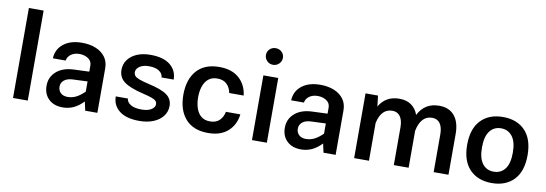

<svg xmlns="http://www.w3.org/2000/svg" viewBox="-57 -1138 4343 1527"><g transform="rotate(10 2114.5 -374.0)"><path d="M199.7 0H80.6V-726.6H199.7Z M761.7 -359.4V0H663.6L647.9 -71.8Q608.9 -31.2 568.6 -12.9Q528.3 5.4 481.4 5.4Q410.2 5.4 368.2 -35.2Q326.2 -75.7 326.2 -143.1Q326.2 -212.9 377.7 -258.1Q429.2 -303.2 518.1 -306.6L641.6 -311.5V-359.4Q641.6 -397 611.6 -416.7Q581.5 -436.5 541 -436.5Q501 -436.5 473.6 -417Q446.3 -397.5 440.9 -365.7H337.9Q341.3 -439.5 397.2 -483.6Q453.1 -527.8 547.4 -527.8Q608.9 -527.8 657.5 -508.1Q706.1 -488.3 733.9 -450.7Q761.7 -413.1 761.7 -359.4ZM429.2 -154.3Q429.2 -122.6 449.5 -103Q469.7 -83.5 505.4 -83.5Q541.5 -83.5 573.5 -99.1Q605.5 -114.7 641.6 -149.9V-232.4L522.5 -227.5Q478 -225.6 453.6 -205.3Q429.2 -185.1 429.2 -154.3Z M1098.6 -527.8Q1203.6 -527.8 1258.5 -483.2Q1313.5 -438.5 1313.5 -365.7H1215.8Q1213.9 -396 1185.1 -416.3Q1156.2 -436.5 1102.5 -436.5Q1055.7 -436.5 1027.3 -417.2Q999 -397.9 999 -371.1Q999 -353.5 1009.3 -341.3Q1019.5 -329.1 1046.1 -319.1Q1072.8 -309.1 1123 -297.4Q1230.5 -273.4 1274.2 -241Q1317.9 -208.5 1317.9 -152.8Q1317.9 -107.4 1291 -71.5Q1264.2 -35.6 1215.1 -15.1Q1166 5.4 1100.1 5.4Q994.1 5.4 938.7 -38.6Q883.3 -82.5 883.3 -154.3H981Q983.4 -125 1014.2 -106Q1044.9 -86.9 1102.5 -86.9Q1151.9 -86.9 1180.7 -104.7Q1209.5 -122.6 1209.5 -147.9Q1209.5 -163.1 1200 -173.6Q1190.4 -184.1 1164.8 -193.6Q1139.2 -203.1 1090.8 -214.4Q981 -240.7 936 -276.1Q891.1 -311.5 891.1 -370.6Q891.1 -416.5 916.7 -451.9Q942.4 -487.3 989 -507.6Q1035.6 -527.8 1098.6 -527.8Z M1654.8 -527.8Q1756.3 -527.8 1814.9 -475.6Q1873.5 -423.3 1883.8 -337.4H1767.1Q1759.8 -378.9 1732.2 -406.7Q1704.6 -434.6 1654.8 -434.6Q1610.8 -434.6 1583.3 -411.6Q1555.7 -388.7 1542.5 -349.6Q1529.3 -310.5 1529.3 -262.2Q1529.3 -213.9 1542.2 -174.3Q1555.2 -134.8 1582.8 -111.6Q1610.4 -88.4 1654.8 -88.4Q1704.6 -88.4 1732.2 -116.5Q1759.8 -144.5 1767.1 -185.5H1883.8Q1873.5 -100.1 1815.2 -47.6Q1756.8 4.9 1654.8 4.9Q1536.1 4.9 1473.1 -66.2Q1410.2 -137.2 1410.2 -261.2Q1410.2 -385.3 1473.1 -456.5Q1536.1 -527.8 1654.8 -527.8Z M2002 -686.5Q2002 -714.8 2022 -733.9Q2042 -752.9 2070.3 -752.9Q2099.1 -752.9 2119.1 -733.9Q2139.2 -714.8 2139.2 -686.5Q2139.2 -658.7 2119.1 -638.7Q2099.1 -618.7 2070.3 -618.7Q2042 -618.7 2022 -638.7Q2002 -658.7 2002 -686.5ZM2010.3 -522.9H2130.4V0H2010.3Z M2686 -359.4V0H2587.9L2572.3 -71.8Q2533.2 -31.2 2492.9 -12.9Q2452.6 5.4 2405.8 5.4Q2334.5 5.4 2292.5 -35.2Q2250.5 -75.7 2250.5 -143.1Q2250.5 -212.9 2302 -258.1Q2353.5 -303.2 2442.4 -306.6L2565.9 -311.5V-359.4Q2565.9 -397 2535.9 -416.7Q2505.9 -436.5 2465.3 -436.5Q2425.3 -436.5 2397.9 -417Q2370.6 -397.5 2365.2 -365.7H2262.2Q2265.6 -439.5 2321.5 -483.6Q2377.4 -527.8 2471.7 -527.8Q2533.2 -527.8 2581.8 -508.1Q2630.4 -488.3 2658.2 -450.7Q2686 -413.1 2686 -359.4ZM2353.5 -154.3Q2353.5 -122.6 2373.8 -103Q2394 -83.5 2429.7 -83.5Q2465.8 -83.5 2497.8 -99.1Q2529.8 -114.7 2565.9 -149.9V-232.4L2446.8 -227.5Q2402.3 -225.6 2377.9 -205.3Q2353.5 -185.1 2353.5 -154.3Z M2835.4 -522.9H2936L2946.3 -436.5Q2999 -527.8 3108.9 -527.8Q3166.5 -527.8 3204.8 -501Q3243.2 -474.1 3261.2 -423.8Q3313.5 -527.8 3430.7 -527.8Q3511.2 -527.8 3554.2 -475.8Q3597.2 -423.8 3597.2 -329.1V0H3477.5V-304.7Q3477.5 -361.8 3455.6 -392.8Q3433.6 -423.8 3392.1 -423.8Q3346.2 -423.8 3317.1 -392.1Q3288.1 -360.4 3275.9 -300.3H3275.4V0H3155.8V-304.7Q3155.8 -361.8 3133.8 -392.8Q3111.8 -423.8 3070.3 -423.8Q2981 -423.8 2955.1 -305.2V0H2835.4Z M3946.3 -527.8Q4059.6 -527.8 4124.8 -459.5Q4189.9 -391.1 4189.9 -261.2Q4189.9 -131.3 4124.5 -63Q4059.1 5.4 3946.3 5.4Q3833.5 5.4 3767.8 -63Q3702.1 -131.3 3702.1 -261.2Q3702.1 -391.1 3767.6 -459.5Q3833 -527.8 3946.3 -527.8ZM3946.3 -436.5Q3889.2 -436.5 3855.5 -392.8Q3821.8 -349.1 3821.8 -261.2Q3821.8 -173.3 3855.2 -129.9Q3888.7 -86.4 3946.3 -86.4Q4003.9 -86.4 4037.4 -129.9Q4070.8 -173.3 4070.8 -261.2Q4070.8 -349.1 4036.9 -392.8Q4002.9 -436.5 3946.3 -436.5Z"/></g></svg>

Font: Estedad-FD SemiBold
Style: Regular
Weight: 600
Designer: Amin Abedi
Version: Version 7.3